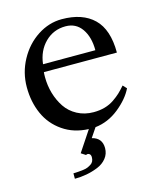

<svg xmlns="http://www.w3.org/2000/svg" viewBox="-105 -566 689 836"><g transform="rotate(-15 239.5 -148.0)"><path d="M181.6 94.7 243.2 2Q176.3 -0.5 127 -34.7Q77.6 -68.8 53.5 -123Q29.3 -177.2 29.3 -243.7Q29.3 -309.1 60.5 -366.5Q91.8 -423.8 143.3 -457.3Q194.8 -490.7 252.4 -490.7Q345.7 -490.7 396.5 -441.4Q447.3 -392.1 447.3 -288.1H118.2Q117.2 -280.8 117.2 -266.1Q117.2 -228 127.4 -192.6Q137.7 -157.2 157.2 -127.9Q176.8 -98.6 209.5 -81.1Q242.2 -63.5 283.2 -63.5Q310.5 -63.5 333.7 -70.1Q356.9 -76.7 375.7 -89.6Q394.5 -102.5 406.7 -114Q418.9 -125.5 434.1 -143.1L449.7 -126.5Q428.7 -83 380.1 -43.9Q331.5 -4.9 273.4 1.5L245.1 43.5Q290 54.2 290 100.1Q290 126 274.4 145.5Q258.8 165 233.6 175.3Q208.5 185.5 181.9 190.4Q155.3 195.3 128.4 195.3V170.9Q142.1 170.4 151.4 169.7Q160.6 168.9 173.1 167.5Q185.5 166 193.4 162.6Q201.2 159.2 209 154.3Q216.8 149.4 220.5 141.6Q224.1 133.8 224.1 123.5Q224.1 112.3 217 107.9Q210 103.5 202.1 107.9ZM123.5 -322.3H359.4Q359.4 -381.8 333.3 -419.2Q307.1 -456.5 260.3 -456.5Q206.1 -456.5 168.2 -419.2Q130.4 -381.8 123.5 -322.3Z"/></g></svg>

Font: Flanker
Style: Regular
Weight: 400
Designer: Flanker
Foundry: Flanker
Version: Version 2.027